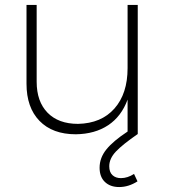

<svg xmlns="http://www.w3.org/2000/svg" viewBox="-20 -541 681 775"><path d="M421 130Q421 154 434 166Q447 178 468 178Q495 178 521 161L535 191Q499 214 461 214Q425 214 403.5 193.5Q382 173 382 136Q382 96 409.5 62Q437 28 495 -10V-139Q470 -71 416.5 -35.5Q363 0 286 1Q192 1 139.5 -53Q87 -107 87 -203V-521H128V-211Q128 -131 172 -86Q216 -41 295 -41Q389 -43 442 -103Q495 -163 495 -266V-521H536V0Q475 42 448 70.5Q421 99 421 130Z"/></svg>

Font: Gontserrat ExtraLight
Style: Regular
Weight: 275
Designer: Julieta Ulanovsky
Foundry: Julieta Ulanovsky
Version: Version 6.001